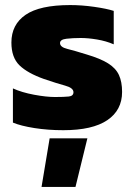

<svg xmlns="http://www.w3.org/2000/svg" viewBox="-20 -504 527 758"><path d="M230 10Q169 10 115.5 1.5Q62 -7 31 -20V-155Q66 -139 114.5 -130Q163 -121 197 -121Q233 -121 251.5 -123Q270 -125 270 -140Q270 -157 237 -166Q204 -175 154 -192Q89 -215 57 -246Q25 -277 25 -336Q25 -407 81 -445.5Q137 -484 257 -484Q303 -484 352 -477Q401 -470 429 -461V-329Q399 -342 363.5 -348Q328 -354 299 -354Q267 -354 242 -351Q217 -348 217 -334Q217 -318 245.5 -311Q274 -304 322 -289Q376 -273 406.5 -254Q437 -235 449.5 -208Q462 -181 462 -141Q462 -69 403.5 -29.5Q345 10 230 10ZM144 234 176 42H325L278 234Z"/></svg>

Font: Kanit
Style: Bold
Weight: 700
Designer: Katatrad Team
Foundry: CadsonDemak
Version: Version 2.000; ttfautohint (v1.8.3)